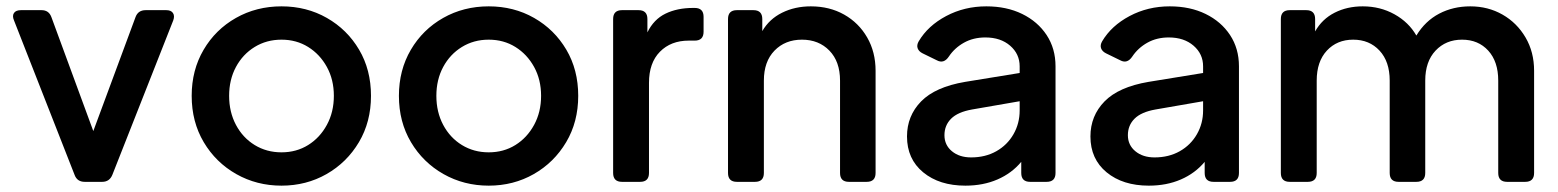

<svg xmlns="http://www.w3.org/2000/svg" viewBox="-20 -573 4909 605"><path d="M247 0Q223 0 215 -22L24 -509Q18 -523 24 -532Q30 -541 46 -541H111Q134 -541 142 -519L274 -160L407 -519Q415 -541 439 -541H504Q519 -541 525 -532Q531 -523 526 -509L334 -22Q325 0 302 0Z M867 12Q789 12 724.5 -24.5Q660 -61 622 -125Q584 -189 584 -271Q584 -352 621.5 -416Q659 -480 723.5 -516.5Q788 -553 867 -553Q946 -553 1010 -516.5Q1074 -480 1111.5 -416.5Q1149 -353 1149 -271Q1149 -189 1111 -125Q1073 -61 1009 -24.5Q945 12 867 12ZM867 -93Q914 -93 951 -116Q988 -139 1010 -179.5Q1032 -220 1032 -271Q1032 -322 1010 -362Q988 -402 951 -425Q914 -448 867 -448Q820 -448 782.5 -425Q745 -402 723.5 -362Q702 -322 702 -271Q702 -220 723.5 -179.5Q745 -139 782.5 -116Q820 -93 867 -93Z M1520 12Q1442 12 1377.5 -24.5Q1313 -61 1275 -125Q1237 -189 1237 -271Q1237 -352 1274.5 -416Q1312 -480 1376.5 -516.5Q1441 -553 1520 -553Q1599 -553 1663 -516.5Q1727 -480 1764.5 -416.5Q1802 -353 1802 -271Q1802 -189 1764 -125Q1726 -61 1662 -24.5Q1598 12 1520 12ZM1520 -93Q1567 -93 1604 -116Q1641 -139 1663 -179.5Q1685 -220 1685 -271Q1685 -322 1663 -362Q1641 -402 1604 -425Q1567 -448 1520 -448Q1473 -448 1435.5 -425Q1398 -402 1376.5 -362Q1355 -322 1355 -271Q1355 -220 1376.5 -179.5Q1398 -139 1435.5 -116Q1473 -93 1520 -93Z M1940 0Q1912 0 1912 -28V-513Q1912 -541 1940 -541H1992Q2020 -541 2020 -513V-471Q2040 -512 2077 -530Q2114 -548 2164 -548H2169Q2197 -548 2197 -520V-473Q2197 -445 2169 -445H2150Q2094 -445 2059.5 -410Q2025 -375 2025 -312V-28Q2025 0 1997 0Z M2302 0Q2274 0 2274 -28V-513Q2274 -541 2302 -541H2354Q2382 -541 2382 -513V-475Q2404 -513 2444.5 -533Q2485 -553 2535 -553Q2594 -553 2640 -527Q2686 -501 2712.5 -455Q2739 -409 2739 -350V-28Q2739 0 2711 0H2655Q2627 0 2627 -28V-319Q2627 -379 2593.5 -413.5Q2560 -448 2507 -448Q2454 -448 2420.5 -413.5Q2387 -379 2387 -319V-28Q2387 0 2359 0Z M3022 12Q2940 12 2889 -30Q2838 -72 2838 -143Q2838 -208 2882.5 -253.5Q2927 -299 3021 -315L3193 -343V-364Q3193 -403 3163 -429Q3133 -455 3085 -455Q3047 -455 3017.5 -438.5Q2988 -422 2970 -395Q2954 -371 2932 -383L2887 -405Q2875 -411 2871.5 -421Q2868 -431 2875 -443Q2904 -492 2961.5 -522.5Q3019 -553 3088 -553Q3152 -553 3201 -529Q3250 -505 3278 -462.5Q3306 -420 3306 -364V-28Q3306 0 3278 0H3226Q3198 0 3198 -28V-63Q3168 -27 3123 -7.5Q3078 12 3022 12ZM2956 -147Q2956 -116 2979.5 -96.5Q3003 -77 3040 -77Q3085 -77 3119.5 -96.5Q3154 -116 3173.5 -150Q3193 -184 3193 -225V-254L3043 -228Q2998 -220 2977 -199Q2956 -178 2956 -147Z M3600 12Q3518 12 3467 -30Q3416 -72 3416 -143Q3416 -208 3460.5 -253.5Q3505 -299 3599 -315L3771 -343V-364Q3771 -403 3741 -429Q3711 -455 3663 -455Q3625 -455 3595.5 -438.5Q3566 -422 3548 -395Q3532 -371 3510 -383L3465 -405Q3453 -411 3449.5 -421Q3446 -431 3453 -443Q3482 -492 3539.5 -522.5Q3597 -553 3666 -553Q3730 -553 3779 -529Q3828 -505 3856 -462.5Q3884 -420 3884 -364V-28Q3884 0 3856 0H3804Q3776 0 3776 -28V-63Q3746 -27 3701 -7.5Q3656 12 3600 12ZM3534 -147Q3534 -116 3557.5 -96.5Q3581 -77 3618 -77Q3663 -77 3697.5 -96.5Q3732 -116 3751.5 -150Q3771 -184 3771 -225V-254L3621 -228Q3576 -220 3555 -199Q3534 -178 3534 -147Z M4044 0Q4016 0 4016 -28V-513Q4016 -541 4044 -541H4096Q4124 -541 4124 -513V-474Q4146 -513 4185.5 -533Q4225 -553 4274 -553Q4329 -553 4374 -528Q4419 -503 4443 -461Q4471 -507 4515 -530Q4559 -553 4613 -553Q4669 -553 4714.5 -527Q4760 -501 4787 -455Q4814 -409 4814 -350V-28Q4814 0 4786 0H4729Q4701 0 4701 -28V-319Q4701 -379 4669.5 -413.5Q4638 -448 4587 -448Q4536 -448 4503.5 -413.5Q4471 -379 4471 -319V-28Q4471 0 4443 0H4387Q4359 0 4359 -28V-319Q4359 -379 4327 -413.5Q4295 -448 4244 -448Q4193 -448 4161 -413.5Q4129 -379 4129 -319V-28Q4129 0 4101 0Z"/></svg>

Font: Pitagon Sans Text SemiBold
Style: Regular
Weight: 600
Designer: Travis Tran
Foundry: Pitagon
Version: Version 1.001; ttfautohint (v1.8.4.7-5d5b);gftools[0.9.26]